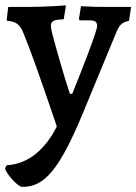

<svg xmlns="http://www.w3.org/2000/svg" viewBox="-32 -486 530 747"><path d="M54 241Q48 241 37 232.5Q26 224 15 211.5Q4 199 -4 187Q-12 175 -12 168L-6 157Q57 153 106.5 113Q156 73 189 6Q179 -23 166 -61.5Q153 -100 138.5 -141.5Q124 -183 109.5 -224Q95 -265 81.5 -300.5Q68 -336 58 -360Q48 -385 33 -394.5Q18 -404 -4 -405L-6 -409L0 -459Q4 -459 19 -459Q34 -459 51 -459Q68 -459 80 -459Q104 -459 129 -460Q154 -461 175 -462Q196 -463 209 -464Q222 -465 222 -466L224 -461L216 -411Q186 -410 176 -404.5Q166 -399 166 -386Q166 -377 171.5 -354.5Q177 -332 185.5 -302.5Q194 -273 203 -241Q212 -209 220.5 -182Q229 -155 234.5 -138Q240 -121 240 -121H249Q265 -160 282 -203.5Q299 -247 313.5 -285.5Q328 -324 337 -351Q346 -378 346 -385Q346 -397 339 -402Q332 -407 314 -407H278L275 -412L283 -462Q283 -462 299.5 -461Q316 -460 340.5 -459.5Q365 -459 388 -459Q405 -459 424 -459Q443 -459 457.5 -459Q472 -459 478 -459L470 -405Q449 -401 438.5 -390.5Q428 -380 418 -354L291 -47Q258 33 229 88.5Q200 144 172.5 178Q145 212 116 227Q87 242 54 241Z"/></svg>

Font: Alegreya SemiBold
Style: Regular
Weight: 600
Designer: Juan Pablo del Peral
Foundry: Huerta Tipografica
Version: Version 2.009